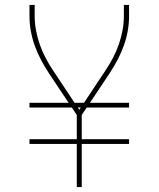

<svg xmlns="http://www.w3.org/2000/svg" viewBox="-20 -755 640 775"><path d="M290 0V-174H99V-193H290V-291L270 -321H99V-340H257L177 -460Q160 -486 145.5 -513.5Q131 -541 120.5 -570Q110 -599 104.5 -629.5Q99 -660 99 -691V-735H120V-691Q120 -661 125.5 -632Q131 -603 140.5 -575.5Q150 -548 164 -521.5Q178 -495 194 -471L281 -340H319L406 -471Q422 -495 436 -521.5Q450 -548 459.5 -575.5Q469 -603 474.5 -632Q480 -661 480 -691V-735H501V-691Q501 -660 495.5 -629.5Q490 -599 479.5 -570Q469 -541 454.5 -513.5Q440 -486 423 -460L343 -340H501V-321H330L310 -291V-193H501V-174H310V0ZM300 -312 306 -321H294Z"/></svg>

Font: Iosevka Curly Thin Extended
Style: Regular
Weight: 100
Width: 7
Monospace: yes
Designer: Belleve Invis
Foundry: Belleve Invis
Version: Version 11.1.0; ttfautohint (v1.8.3)